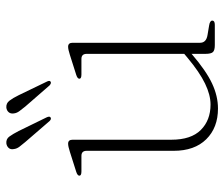

<svg xmlns="http://www.w3.org/2000/svg" viewBox="-71 -627 708 606"><g transform="rotate(-90 283.0 -324.0)"><path d="M110 -130V-404.5Q110 -421 94 -421H45Q31.5 -421 31.5 -427.5Q31.5 -433.5 44 -437.5L107 -457.5Q124 -463 132.5 -463Q145 -463 145 -449V-137Q145 -75 175.8 -44.2Q206.5 -13.5 256 -13.5Q286.5 -13.5 322.2 -30.8Q358 -48 403.5 -86L416 -96.5V-404.5Q416 -421 400 -421H351Q337.5 -421 337.5 -427.5Q337.5 -433.5 350 -437.5L413 -457.5Q430 -463 438.5 -463Q451 -463 451 -449V-46.5Q451 -27 475.5 -23L505.5 -18Q521 -15.5 521 -8Q521 0 507.5 0H443.5Q427.5 0 421.8 -5.8Q416 -11.5 416 -30V-73.5L414.5 -72Q362 -27 322.2 -8.5Q282.5 10 243.5 10Q183 10 146.5 -27Q110 -64 110 -130ZM172.5 -619 215.5 -531Q220 -521.5 215.5 -518.5Q210.5 -515 204 -521.5L137.5 -598.5Q129.5 -608 123 -616.5Q116.5 -625 115.5 -634.5Q113.5 -644.5 119.2 -650.8Q125 -657 134 -658Q147.5 -659 155.2 -648.2Q163 -637.5 172.5 -619ZM285.5 -619 328 -531Q333 -521.5 328.5 -518.5Q324 -515 316.5 -521.5L249.5 -598.5Q242 -608 235.5 -616.5Q229 -625 228 -634.5Q226.5 -644.5 232 -650.8Q237.5 -657 246.5 -658Q260 -659 268.2 -648.2Q276.5 -637.5 285.5 -619Z"/></g></svg>

Font: Fraunces 9pt Thin
Style: Regular
Weight: 100
Version: Version 1.000;[b76b70a41]